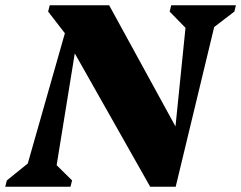

<svg xmlns="http://www.w3.org/2000/svg" viewBox="-60 -710 917 730"><path d="M511 0 204 -543 201 -565 123 -666 129 -690H355L638 -173L601 -168L649 -641L665 -584L585 -666L591 -690H837L831 -666L711 -574L762 -639L608 0ZM-40 0 -34 -24 86 -121 35 -51 217 -690H254L150 -49L134 -103L214 -24L208 0Z"/></svg>

Font: Platypi Light ExtraBold
Style: Italic
Weight: 800
Italic angle: -13°
Version: Version 1.200